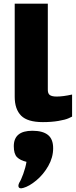

<svg xmlns="http://www.w3.org/2000/svg" viewBox="-20 -654 412 1044"><path d="M213 10Q130 10 95 -25Q60 -60 60 -128V-634H240V-170Q239 -146 250.5 -137.5Q262 -129 288 -129Q323 -129 372 -140V-20Q370 -19 353 -11Q336 -3 298 3.5Q260 10 213 10ZM95 370Q80 370 80 356Q80 349 85 339Q94 326 106.5 291.5Q119 257 124 226Q90 218 72.5 200.5Q55 183 55 141Q55 57 156 57Q212 57 240.5 79.5Q269 102 269 152Q269 202 242.5 248.5Q216 295 177.5 327Q139 359 106 368Q98 370 95 370Z"/></svg>

Font: Dashboard
Style: Regular
Weight: 400
Designer: jaiki
Version: Version 1.000